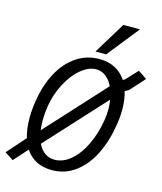

<svg xmlns="http://www.w3.org/2000/svg" viewBox="-163 -1081 1009 1197"><g transform="rotate(15 342.0 -482.5)"><path d="M84 -141.5Q67.5 -197 67.5 -267Q67.5 -322.5 77 -379.5Q93.5 -485 136.8 -565.2Q180 -645.5 246.2 -690.2Q312.5 -735 395 -735Q452.5 -735 496 -712.2Q539.5 -689.5 567.5 -646.5L581 -654L650 -728L706.5 -690L622.5 -597L597 -582Q612.5 -532 612.5 -467Q612.5 -419 604.5 -369.5Q588 -262 546.2 -176Q504.5 -90 437.8 -39.5Q371 11 284.5 11Q226.5 11 183.8 -11.5Q141 -34 114 -75.5L34 14L-21.5 -22ZM522.5 -374.5Q528.5 -412 528.5 -447Q528.5 -476 523.5 -507.5L177.5 -130.5Q194.5 -94.5 221.5 -75.2Q248.5 -56 283.5 -56Q340 -56 389.2 -98.2Q438.5 -140.5 473.2 -213Q508 -285.5 522.5 -374.5ZM499.5 -588Q481 -626 453.2 -647Q425.5 -668 392.5 -668Q343.5 -668 294.2 -627.2Q245 -586.5 208 -517Q171 -447.5 158 -366.5Q150.5 -318 150.5 -274Q150.5 -242 154.5 -211ZM357.5 -774 482.5 -979H589.5L426.5 -774Z"/></g></svg>

Font: JuliaMono Light
Style: Italic
Weight: 300
Italic angle: -9°
Monospace: yes
Designer: cormullion
Foundry: corm
Version: Version 0.054; ttfautohint (v1.8.4)